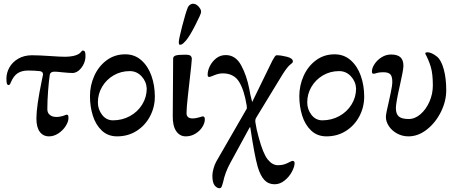

<svg xmlns="http://www.w3.org/2000/svg" viewBox="-20 -709 2425 1018"><path d="M173 -81Q173 -145 202 -284L208 -313V-315Q208 -330 190 -332Q163 -335 129 -335Q96 -335 74 -321Q52 -307 37 -271Q32 -258 26 -258Q19 -258 16.5 -266Q14 -274 14 -292Q14 -323 30 -351.5Q46 -380 77 -398Q108 -416 149 -416Q186 -416 244 -412Q300 -408 327 -408Q372 -409 394 -421Q404 -426 409.5 -433.5Q415 -441 418 -441Q428 -441 431 -433Q434 -425 433 -403Q430 -372 409.5 -347Q389 -322 364 -322Q347 -322 307 -326Q283 -329 269 -329Q247 -329 244 -313Q239 -280 235 -227.5Q231 -175 231 -130Q231 -110 244.5 -99.5Q258 -89 277 -89Q292 -88 313 -94Q322 -97 326.5 -99Q331 -101 332 -101Q339 -101 341 -97.5Q343 -94 343 -83Q343 -64 328.5 -41Q314 -18 290 -2Q266 14 240 14Q209 14 191 -10Q173 -34 173 -81Z M457 -199Q457 -256 480 -307Q503 -358 545.5 -389.5Q588 -421 644 -421Q694 -421 729.5 -389.5Q765 -358 783 -307Q801 -256 801 -197Q801 -141 775.5 -92.5Q750 -44 704.5 -15Q659 14 601 14Q552 14 519.5 -17Q487 -48 472 -96.5Q457 -145 457 -199ZM758 -240Q756 -277 730.5 -304.5Q705 -332 668 -332Q621 -332 582.5 -309.5Q544 -287 521.5 -249Q499 -211 499 -166Q499 -129 521.5 -100Q544 -71 579 -71Q628 -71 669 -93.5Q710 -116 734 -155Q758 -194 758 -240Z M896 -95 898 -398Q898 -410 911 -414.5Q924 -419 961 -419Q983 -419 990 -413.5Q997 -408 997 -396Q997 -383 985 -279Q983 -261 976 -199Q969 -137 969 -109Q969 -81 1002 -81Q1016 -81 1033 -86Q1050 -91 1054 -92Q1061 -92 1063.5 -88Q1066 -84 1066 -75Q1066 -57 1053 -36Q1040 -15 1016.5 -0.5Q993 14 965 14Q933 14 914 -14Q895 -42 896 -95ZM928 -486Q928 -501 946.5 -572.5Q965 -644 976 -670Q980 -679 988.5 -684.5Q997 -690 1005 -689Q1020 -689 1034 -673Q1048 -657 1046 -644Q1045 -633 1015 -574.5Q985 -516 966 -494Q960 -487 952 -479.5Q944 -472 937 -472Q930 -472 929 -474.5Q928 -477 928 -486Z M1106 222Q1106 207 1112 185Q1118 163 1127 147L1289 -134Q1288 -137 1288.5 -141.5Q1289 -146 1288 -149Q1275 -231 1247.5 -275.5Q1220 -320 1161 -320Q1140 -320 1117 -310.5Q1094 -301 1091 -301Q1085 -301 1083 -303.5Q1081 -306 1081 -314Q1081 -335 1093 -359Q1105 -383 1126.5 -400Q1148 -417 1177 -417Q1229 -417 1258.5 -363Q1288 -309 1302 -236Q1305 -214 1317 -168L1417 -373Q1419 -378 1425.5 -390Q1432 -402 1437 -409Q1442 -416 1447 -416Q1470 -416 1501.5 -408Q1533 -400 1533 -383Q1533 -379 1528 -374Q1523 -369 1516 -364Q1501 -351 1476 -311L1339 -86Q1332 -76 1334 -61Q1339 -25 1352 21Q1375 106 1399.5 136.5Q1424 167 1454 167Q1473 167 1487 162.5Q1501 158 1514 151Q1527 144 1531 144Q1536 144 1539 147Q1542 150 1542 155Q1542 175 1527.5 202Q1513 229 1488.5 248.5Q1464 268 1436 268Q1403 268 1381.5 245Q1360 222 1346 174Q1329 114 1307 -34H1304L1201 155Q1174 204 1163 256Q1158 275 1154.5 282Q1151 289 1144 289Q1130 289 1118 274Q1106 259 1106 222Z M1567 -199Q1567 -256 1590 -307Q1613 -358 1655.5 -389.5Q1698 -421 1754 -421Q1804 -421 1839.5 -389.5Q1875 -358 1893 -307Q1911 -256 1911 -197Q1911 -141 1885.5 -92.5Q1860 -44 1814.5 -15Q1769 14 1711 14Q1662 14 1629.5 -17Q1597 -48 1582 -96.5Q1567 -145 1567 -199ZM1868 -240Q1866 -277 1840.5 -304.5Q1815 -332 1778 -332Q1731 -332 1692.5 -309.5Q1654 -287 1631.5 -249Q1609 -211 1609 -166Q1609 -129 1631.5 -100Q1654 -71 1689 -71Q1738 -71 1779 -93.5Q1820 -116 1844 -155Q1868 -194 1868 -240Z M2026 -89Q2026 -106 2042 -172Q2044 -182 2052 -218.5Q2060 -255 2060 -276Q2060 -304 2049.5 -315Q2039 -326 2012 -326Q1990 -326 1978 -322Q1966 -318 1962 -318Q1956 -318 1954 -320.5Q1952 -323 1952 -331Q1952 -348 1966 -369.5Q1980 -391 2003.5 -405.5Q2027 -420 2053 -420Q2087 -420 2103 -405.5Q2119 -391 2119 -360Q2119 -348 2113.5 -319.5Q2108 -291 2101 -260Q2079 -164 2079 -136Q2079 -105 2094.5 -91.5Q2110 -78 2147 -78Q2180 -78 2209.5 -103.5Q2239 -129 2257 -170Q2275 -211 2275 -256Q2275 -318 2264 -354.5Q2253 -391 2235 -424V-426Q2235 -429 2238.5 -430.5Q2242 -432 2245 -432Q2268 -432 2298 -408Q2320 -389 2333 -341Q2346 -293 2346 -231Q2346 -172 2317.5 -115Q2289 -58 2243 -22Q2197 14 2146 14Q2113 14 2085.5 -1Q2058 -16 2042 -40Q2026 -64 2026 -89Z"/></svg>

Font: EB Garamond Medium
Style: Regular
Weight: 500
Designer: Georg Duffner and Octavio Pardo
Foundry: Georg Duffner
Version: Version 1.000